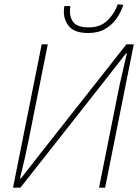

<svg xmlns="http://www.w3.org/2000/svg" viewBox="-20 -864 646 884"><path d="M40 0 172 -660H200L114 -230Q105 -184 94.5 -137Q84 -90 72 -42H76Q101 -74 126 -106Q151 -138 176 -170L562 -660H596L464 0H436L522 -430Q531 -477 542.5 -524.5Q554 -572 564 -618H560Q535 -586 510 -554Q485 -522 460 -490L74 0ZM386 -712Q325 -712 299.5 -741Q274 -770 274 -810Q274 -816 274.5 -821.5Q275 -827 276 -836H304Q303 -827 302.5 -822.5Q302 -818 302 -812Q302 -779 320.5 -758.5Q339 -738 390 -738Q443 -738 476 -771Q509 -804 522 -844L548 -842Q538 -810 517.5 -780Q497 -750 464.5 -731Q432 -712 386 -712Z"/></svg>

Font: Source Sans 3 VF
Style: Italic
Weight: 200
Italic angle: -11°
Designer: Paul D. Hunt
Foundry: Adobe Systems Incorporated
Version: Version 3.042;hotconv 1.0.118;makeotfexe 2.5.65603